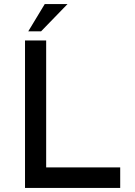

<svg xmlns="http://www.w3.org/2000/svg" viewBox="-20 -924 665 944"><path d="M103 -725H207V-101H571V0H103ZM312 -904 182 -770H119L200 -904Z"/></svg>

Font: Reem Kufi Fun
Style: Regular
Weight: 400
Designer: Khaled Hosny
Version: Version 1.005